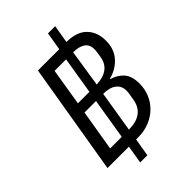

<svg xmlns="http://www.w3.org/2000/svg" viewBox="-267 -916 1134 1134"><g transform="rotate(-45 300.0 -349.0)"><path d="M267 113H207L226 0H47L164 -698H342L361 -811H421L402 -698Q487 -698 530 -654.5Q573 -611 573 -539Q573 -469 533 -424Q493 -379 430 -363V-360Q476 -347 505 -314.5Q534 -282 534 -219Q534 -175 518 -135.5Q502 -96 472 -66Q442 -36 399 -18Q356 0 302 0H286ZM290 -394 328 -627H232L194 -394ZM489 -551Q489 -591 461.5 -609Q434 -627 387 -627L351 -394Q407 -396 440 -420Q473 -444 481 -489L486 -519Q489 -537 489 -551ZM237 -71 279 -328H183L140 -71ZM450 -245Q450 -283 421.5 -305.5Q393 -328 339 -328L297 -71Q359 -71 395.5 -97.5Q432 -124 441 -178L446 -208Q448 -217 449 -226Q450 -235 450 -245Z"/></g></svg>

Font: IBM Plex Mono
Style: Italic
Weight: 400
Italic angle: -9°
Monospace: yes
Designer: Mike Abbink, Paul van der Laan, Pieter van Rosmalen
Foundry: Bold Monday
Version: Version 2.3